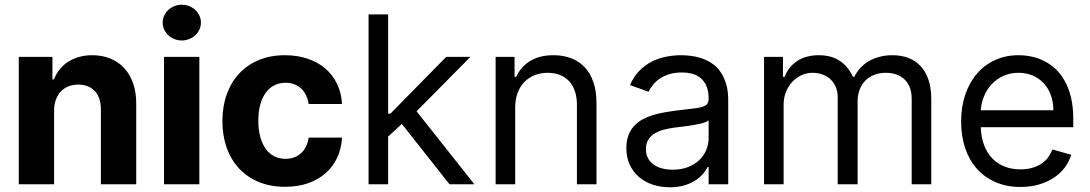

<svg xmlns="http://www.w3.org/2000/svg" viewBox="-20 -789 4666 822"><path d="M211.6 0H60.4V-545.5H204.5V-449.2H210.9Q220.2 -473 235.6 -492.2Q251.1 -511.4 271.8 -524.7Q292.6 -538 318.7 -545.3Q344.8 -552.6 375 -552.6Q417.6 -552.6 452.4 -538.4Q487.2 -524.1 511.7 -497.5Q536.2 -470.9 549.7 -432.9Q563.2 -394.9 563.2 -347.3V0H411.9V-320.3Q411.9 -345.5 405.4 -365.2Q398.8 -384.9 386.4 -398.6Q373.9 -412.3 355.8 -419.6Q337.7 -426.8 315 -426.8Q292.3 -426.8 273.3 -419.4Q254.3 -411.9 240.6 -397.5Q226.9 -383.2 219.3 -362.4Q211.6 -341.6 211.6 -315.3Z M682.2 -545.5H833.5V0H682.2ZM758.2 -615.8Q741.5 -615.8 726.6 -621.8Q711.6 -627.8 700.5 -638.3Q689.3 -648.8 682.9 -662.6Q676.5 -676.5 676.5 -692.5Q676.5 -708.1 682.9 -722.1Q689.3 -736.2 700.5 -746.4Q711.6 -756.7 726.6 -762.8Q741.5 -768.8 758.2 -768.8Q775.2 -768.8 790.1 -762.8Q805 -756.7 816.2 -746.4Q827.4 -736.2 833.8 -722.1Q840.2 -708.1 840.2 -692.5Q840.2 -676.5 833.8 -662.6Q827.4 -648.8 816.2 -638.3Q805 -627.8 790.1 -621.8Q775.2 -615.8 758.2 -615.8Z M1200.6 10.7Q1137.8 10.7 1087.9 -9.9Q1038 -30.5 1003.4 -67.8Q968.8 -105.1 950.5 -156.8Q932.2 -208.5 932.2 -270.6Q932.2 -333.5 950.8 -385.3Q969.5 -437.1 1004.1 -474.3Q1038.7 -511.4 1088.2 -532Q1137.8 -552.6 1199.9 -552.6Q1253.2 -552.6 1297.2 -537.6Q1341.3 -522.7 1373 -495.4Q1404.8 -468 1423.3 -429.5Q1441.8 -391 1444.2 -343.8H1301.5Q1298.3 -364 1290.3 -380.9Q1282.3 -397.7 1269.7 -409.6Q1257.1 -421.5 1240.2 -428.1Q1223.4 -434.7 1202.4 -434.7Q1176.1 -434.7 1154.7 -423.8Q1133.2 -413 1117.9 -392.2Q1102.6 -371.4 1094.3 -341.4Q1085.9 -311.4 1085.9 -272.7Q1085.9 -233.7 1094.3 -203.1Q1102.6 -172.6 1117.7 -151.6Q1132.8 -130.7 1154.3 -119.9Q1175.8 -109 1202.4 -109Q1241.5 -109 1268.1 -132.5Q1294.7 -155.9 1301.5 -199.9H1444.2Q1441.8 -153.1 1423.7 -114.2Q1405.5 -75.3 1374.1 -47.6Q1342.7 -19.9 1298.8 -4.6Q1255 10.7 1200.6 10.7Z M1557.9 -727.3H1641.7V-302.6H1651.6L1890.3 -545.5H1994L1763.5 -312.5L2011 0H1904.5L1700.3 -258.5L1641.7 -204.2V0H1557.9Z M2185.7 0H2101.9V-545.5H2182.9V-460.2H2190Q2199.6 -481.2 2214.1 -498Q2228.7 -514.9 2248.4 -527.2Q2268.1 -539.4 2293.1 -546Q2318.2 -552.6 2349.1 -552.6Q2390.6 -552.6 2424.5 -540Q2458.5 -527.3 2482.8 -501.8Q2507.1 -476.2 2520.4 -437.5Q2533.7 -398.8 2533.7 -346.6V0H2449.9V-340.9Q2449.9 -372.9 2441.4 -398.3Q2432.9 -423.7 2416.7 -441.2Q2400.6 -458.8 2377.3 -468Q2354 -477.3 2324.9 -477.3Q2294.7 -477.3 2269.4 -467.3Q2244 -457.4 2225.3 -438.4Q2206.7 -419.4 2196.2 -391.7Q2185.7 -364 2185.7 -328.1Z M2847.7 12.8Q2808.9 12.8 2774.9 1.6Q2740.8 -9.6 2715.7 -31.1Q2690.7 -52.6 2676.1 -83.8Q2661.6 -115.1 2661.6 -154.8Q2661.6 -186.1 2670.3 -209.2Q2679 -232.2 2694.1 -249.1Q2709.2 -266 2729.6 -277.2Q2750 -288.4 2773.4 -295.6Q2796.9 -302.9 2822.4 -307.5Q2848 -312.1 2873.2 -315.3Q2910.5 -320.3 2937.1 -323Q2963.8 -325.6 2980.8 -329.9Q2997.9 -334.2 3005.9 -342Q3013.8 -349.8 3013.8 -365.1V-367.9Q3013.8 -420.5 2985.3 -449.6Q2956.7 -478.7 2898.8 -478.7Q2869 -478.7 2845.5 -471.4Q2822.1 -464.1 2804.7 -452.4Q2787.3 -440.7 2775.6 -426Q2763.8 -411.2 2756.7 -396.3L2677.2 -424.7Q2693.2 -462 2717.9 -486.7Q2742.5 -511.4 2771.8 -525.9Q2801.1 -540.5 2833.1 -546.5Q2865.1 -552.6 2896 -552.6Q2913.4 -552.6 2935 -550.2Q2956.7 -547.9 2979 -541Q3001.4 -534.1 3022.9 -521Q3044.4 -507.8 3060.9 -486.3Q3077.4 -464.8 3087.5 -433.8Q3097.7 -402.7 3097.7 -359.4V0H3013.8V-73.9H3009.6Q3003.2 -60.7 2990.4 -45.5Q2977.6 -30.2 2957.9 -17.2Q2938.2 -4.3 2910.9 4.3Q2883.5 12.8 2847.7 12.8ZM2860.4 -62.5Q2897.7 -62.5 2926.3 -74Q2954.9 -85.6 2974.4 -104.4Q2994 -123.2 3003.9 -147.5Q3013.8 -171.9 3013.8 -197.4V-274.1Q3010.3 -269.9 3000.7 -266.2Q2991.1 -262.4 2978 -259.4Q2964.8 -256.4 2949.4 -253.7Q2933.9 -251.1 2919 -249.1Q2904.1 -247.2 2891 -245.6Q2877.8 -244 2869 -242.9Q2844.5 -239.7 2822.1 -233.8Q2799.7 -228 2782.7 -217.5Q2765.6 -207 2755.5 -190.9Q2745.4 -174.7 2745.4 -150.6Q2745.4 -128.9 2753.9 -112.4Q2762.4 -95.9 2777.9 -84.7Q2793.3 -73.5 2814.5 -68Q2835.6 -62.5 2860.4 -62.5Z M3251.1 -545.5H3332V-460.2H3339.1Q3356.2 -504.3 3394 -528.4Q3431.8 -552.6 3485.4 -552.6Q3539.4 -552.6 3575.5 -528.4Q3611.5 -504.3 3631.7 -460.2H3637.4Q3648.1 -481.5 3663.9 -498.6Q3679.7 -515.6 3700.3 -527.5Q3720.9 -539.4 3746.3 -546Q3771.7 -552.6 3800.8 -552.6Q3837.4 -552.6 3867.9 -541.4Q3898.4 -530.2 3920.5 -506.9Q3942.5 -483.7 3954.7 -448.3Q3967 -413 3967 -365.1V0H3883.2V-365.1Q3883.2 -395.2 3874.3 -416.5Q3865.4 -437.9 3850.1 -451.3Q3834.9 -464.8 3814.8 -471.1Q3794.7 -477.3 3772.4 -477.3Q3743.6 -477.3 3721.2 -468Q3698.9 -458.8 3683.4 -442.5Q3668 -426.1 3659.8 -403.8Q3651.6 -381.4 3651.6 -355.1V0H3566.4V-373.6Q3566.4 -397 3558.4 -416Q3550.4 -435 3536.2 -448.7Q3522 -462.4 3502.1 -469.8Q3482.2 -477.3 3458.5 -477.3Q3433.9 -477.3 3411.6 -467.2Q3389.2 -457 3372.2 -438.9Q3355.1 -420.8 3345 -395.8Q3334.9 -370.7 3334.9 -340.9V0H3251.1Z M4349.1 11.4Q4290.1 11.4 4242.9 -8.9Q4195.7 -29.1 4162.8 -65.9Q4130 -102.6 4112.4 -154.1Q4094.8 -205.6 4094.8 -268.5Q4094.8 -331.3 4112.4 -383.5Q4130 -435.7 4162.3 -473.4Q4194.6 -511 4239.9 -531.8Q4285.2 -552.6 4340.6 -552.6Q4369 -552.6 4397.4 -546.5Q4425.8 -540.5 4451.9 -527Q4478 -513.5 4500.4 -492.4Q4522.7 -471.2 4539.4 -440.9Q4556.1 -410.5 4565.5 -370.6Q4574.9 -330.6 4574.9 -279.8V-244.3H4179Q4180.4 -200.6 4193.4 -166.9Q4206.3 -133.2 4228.7 -110.3Q4251.1 -87.4 4281.6 -75.6Q4312.1 -63.9 4349.1 -63.9Q4398.4 -63.9 4433.9 -85.2Q4469.5 -106.5 4485.4 -149.1L4566.4 -126.4Q4556.8 -95.5 4537.3 -70.1Q4517.8 -44.7 4489.7 -26.6Q4461.6 -8.5 4426.1 1.4Q4390.6 11.4 4349.1 11.4ZM4489.7 -316.8Q4489.7 -351.6 4479.2 -380.9Q4468.8 -410.2 4449.2 -431.6Q4429.7 -453.1 4402.2 -465.2Q4374.6 -477.3 4340.6 -477.3Q4304.7 -477.3 4275.7 -464.1Q4246.8 -451 4226 -428.8Q4205.3 -406.6 4193.2 -377.7Q4181.1 -348.7 4179 -316.8Z"/></svg>

Font: Fast_Sans
Style: Regular
Weight: 400
Designer: Rasmus Andersson
Foundry: rsms
Version: Version 3.018;git-588b23468